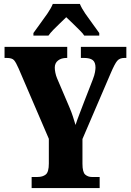

<svg xmlns="http://www.w3.org/2000/svg" viewBox="-20 -951 660 971"><path d="M140 0V-56H170Q196 -56 211.5 -68.5Q227 -81 227 -124V-249L74 -605Q61 -635 51 -646.5Q41 -658 14 -658H3V-714H320V-658H317Q290 -658 273.5 -645Q257 -632 257 -609Q257 -598 260 -583Q263 -568 269 -554L330 -411Q342 -383 348.5 -362.5Q355 -342 362 -319Q370 -344 381.5 -373.5Q393 -403 405 -435L449 -548Q458 -571 460.5 -586.5Q463 -602 463 -609Q463 -636 449 -647Q435 -658 405 -658H389V-714H619V-658H609Q585 -658 572.5 -643Q560 -628 540 -581L397 -248V-123Q397 -80 411 -68Q425 -56 444 -56H484V0ZM149 -784Q162 -803 181.5 -829Q201 -855 219.5 -882Q238 -909 247 -931H384Q393 -909 411.5 -882Q430 -855 449.5 -829Q469 -803 482 -784V-771H406Q401 -780 383.5 -797.5Q366 -815 347 -833.5Q328 -852 315 -864Q302 -851 284 -834Q266 -817 250 -800.5Q234 -784 225 -771H149Z"/></svg>

Font: Noto Serif Bengali ExtraCondensed Black
Style: Regular
Weight: 900
Width: 2
Designer: Juan Bruce, Universal Thirst, Indian Type Foundry and the Monotype Design Team.
Foundry: Monotype Imaging Inc.
Version: Version 2.003; ttfautohint (v1.8.4.7-5d5b)